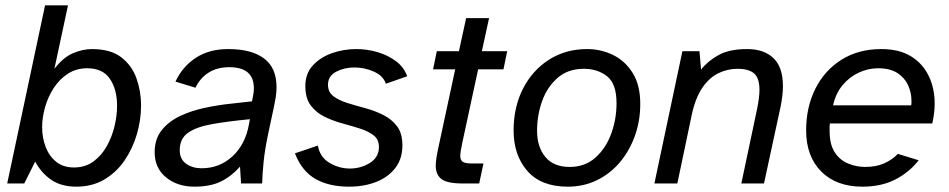

<svg xmlns="http://www.w3.org/2000/svg" viewBox="-20 -688 3558 720"><path d="M266 12Q210 12 172.5 -13.5Q135 -39 112 -82L71 0H7L149 -668H235L184 -430Q218 -474 255 -489Q292 -504 324 -504Q395 -504 435 -473Q475 -442 492 -393.5Q509 -345 509 -293Q509 -239 493.5 -185.5Q478 -132 447.5 -87Q417 -42 371.5 -15Q326 12 266 12ZM257 -60Q300 -60 330.5 -82.5Q361 -105 380.5 -140Q400 -175 409.5 -215Q419 -255 419 -291Q419 -353 392 -392.5Q365 -432 307 -432Q266 -432 234.5 -411.5Q203 -391 181.5 -358Q160 -325 149 -286Q138 -247 138 -211Q138 -172 151 -137.5Q164 -103 190.5 -81.5Q217 -60 257 -60Z M709 12Q645 12 602.5 -23Q560 -58 560 -117Q560 -167 586.5 -200Q613 -233 655.5 -253Q698 -273 747.5 -283.5Q797 -294 844 -299Q891 -304 925 -308Q928 -322 930 -334Q932 -346 932 -357Q932 -436 840 -436Q794 -436 762 -415.5Q730 -395 713 -359L638 -382Q664 -438 714 -471Q764 -504 836 -504Q923 -504 970 -469Q1017 -434 1017 -361Q1017 -344 1014.5 -327Q1012 -310 1005.5 -279Q999 -248 986 -188Q973 -126 968.5 -80.5Q964 -35 963 0H884L880 -63Q847 -26 807.5 -7Q768 12 709 12ZM736 -57Q804 -57 852.5 -102.5Q901 -148 914 -224L917 -241Q834 -233 775 -222.5Q716 -212 685 -190Q654 -168 654 -125Q654 -91 678 -74Q702 -57 736 -57Z M1289 12Q1214 12 1163 -17Q1112 -46 1086 -113L1172 -142Q1180 -98 1216 -77Q1252 -56 1292 -56Q1333 -56 1367 -77Q1401 -98 1401 -137Q1401 -165 1381 -180.5Q1361 -196 1329.5 -206Q1298 -216 1263 -225.5Q1228 -235 1196.5 -250.5Q1165 -266 1145 -293Q1125 -320 1125 -365Q1125 -412 1153 -442.5Q1181 -473 1224.5 -488.5Q1268 -504 1316 -504Q1357 -504 1396 -492.5Q1435 -481 1465 -458.5Q1495 -436 1507 -402L1427 -374Q1417 -404 1382 -419.5Q1347 -435 1309 -435Q1271 -435 1240.5 -419Q1210 -403 1210 -370Q1210 -343 1230 -327.5Q1250 -312 1282 -302Q1314 -292 1349.5 -282.5Q1385 -273 1417 -257Q1449 -241 1469 -214.5Q1489 -188 1489 -143Q1489 -92 1462 -57.5Q1435 -23 1390 -5.5Q1345 12 1289 12Z M1715 0Q1657 0 1635.5 -16.5Q1614 -33 1614 -67Q1614 -89 1624 -135L1687 -428H1604L1618 -496H1701L1728 -620H1814L1787 -496H1882L1868 -428H1773L1715 -159Q1711 -141 1708.5 -126.5Q1706 -112 1706 -104Q1706 -88 1715 -81.5Q1724 -75 1749 -75H1793L1777 0Z M2109 12Q2009 12 1957.5 -47Q1906 -106 1906 -199Q1906 -286 1941 -355Q1976 -424 2038.5 -464Q2101 -504 2182 -504Q2233 -504 2278.5 -482Q2324 -460 2352.5 -414.5Q2381 -369 2381 -298Q2381 -235 2361 -179Q2341 -123 2305 -80Q2269 -37 2219 -12.5Q2169 12 2109 12ZM2116 -62Q2174 -62 2213 -97Q2252 -132 2272 -186.5Q2292 -241 2292 -301Q2292 -374 2256.5 -402Q2221 -430 2169 -430Q2110 -430 2071 -396Q2032 -362 2013 -309Q1994 -256 1994 -198Q1994 -137 2025 -99.5Q2056 -62 2116 -62Z M2434 0 2539 -496H2603L2609 -427Q2634 -459 2674.5 -481.5Q2715 -504 2782 -504Q2845 -504 2880.5 -470Q2916 -436 2916 -365Q2916 -331 2907 -287L2845 0H2760L2819 -279Q2828 -323 2828 -351Q2828 -395 2808 -412.5Q2788 -430 2745 -430Q2709 -430 2675 -414Q2641 -398 2614.5 -360Q2588 -322 2574 -257L2520 0Z M3214 12Q3116 12 3059.5 -45Q3003 -102 3003 -199Q3003 -286 3037.5 -355Q3072 -424 3135.5 -464Q3199 -504 3285 -504Q3352 -504 3396 -477Q3440 -450 3462.5 -403.5Q3485 -357 3485 -300Q3485 -264 3476 -225H3092Q3091 -218 3091 -211Q3091 -204 3091 -197Q3091 -146 3110.5 -116.5Q3130 -87 3161 -74.5Q3192 -62 3224 -62Q3266 -62 3296 -75.5Q3326 -89 3347 -111L3425 -87Q3391 -43 3338.5 -15.5Q3286 12 3214 12ZM3104 -293H3397Q3398 -298 3398 -302Q3398 -306 3398 -310Q3398 -340 3385.5 -368Q3373 -396 3345.5 -414Q3318 -432 3273 -432Q3236 -432 3201 -416Q3166 -400 3140 -369Q3114 -338 3104 -293Z"/></svg>

Font: Atkinson Hyperlegible
Style: Italic
Weight: 400
Italic angle: -12°
Designer: Elliott Scott, Megan Eiswerth, Linus Boman, Theodore Petrosky
Foundry: Braille Institute
Version: Version 1.006; ttfautohint (v1.8.3)